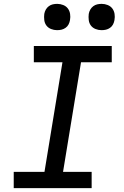

<svg xmlns="http://www.w3.org/2000/svg" viewBox="-20 -973 640 993"><path d="M454 0H51V-84H210L303 -651H155V-735H558V-651H399L306 -84H454ZM505 -817Q489 -817 474 -823Q459 -829 450 -841Q441 -853 439 -869Q437 -885 439 -901Q441 -913 447 -923.5Q453 -934 462.5 -941Q472 -948 483 -950.5Q494 -953 506 -953Q522 -953 537 -947Q552 -941 561 -929Q570 -917 572.5 -901Q575 -885 572 -869Q570 -857 564.5 -846.5Q559 -836 549 -829Q539 -822 528 -819.5Q517 -817 505 -817ZM275 -817Q259 -817 244 -823Q229 -829 220 -841Q211 -853 209 -869Q207 -885 209 -901Q211 -913 217 -923.5Q223 -934 232.5 -941Q242 -948 253 -950.5Q264 -953 276 -953Q292 -953 307 -947Q322 -941 331 -929Q340 -917 342.5 -901Q345 -885 342 -869Q340 -857 334.5 -846.5Q329 -836 319 -829Q309 -822 298 -819.5Q287 -817 275 -817Z"/></svg>

Font: Iosevka Medium Extended
Style: Italic
Weight: 500
Width: 7
Italic angle: -9°
Monospace: yes
Designer: Belleve Invis
Foundry: Belleve Invis
Version: Version 32.5.0; ttfautohint (v1.8.4)